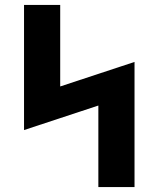

<svg xmlns="http://www.w3.org/2000/svg" viewBox="-20 -755 640 775"><path d="M377 0V-329L77 -230V-735H223V-406L523 -505V0Z"/></svg>

Font: Iosevka Heavy Extended
Style: Regular
Weight: 900
Width: 7
Monospace: yes
Designer: Belleve Invis
Foundry: Belleve Invis
Version: Version 32.5.0; ttfautohint (v1.8.4)